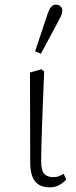

<svg xmlns="http://www.w3.org/2000/svg" viewBox="-20 -794 329 826"><path d="M193 12Q167 12 148.5 1.5Q130 -9 120 -32.5Q110 -56 110 -95L109 -482L158 -496L170 -487Q167 -412 164.5 -351Q162 -290 160.5 -242Q159 -194 158 -159Q157 -124 157 -101Q157 -60 170.5 -46Q184 -32 208 -32Q224 -32 235 -36.5Q246 -41 254 -46L265 -22Q255 -10 237 1Q219 12 193 12ZM131 -573 182 -726Q190 -752 199 -763Q208 -774 220 -774Q232 -774 240 -767Q248 -760 248 -748Q248 -737 243.5 -727Q239 -717 229 -699L156 -563Z"/></svg>

Font: Source Serif 4 Light
Style: Regular
Weight: 300
Designer: Frank Grießhammer
Foundry: Adobe Systems Incorporated
Version: Version 4.004;hotconv 1.0.116;makeotfexe 2.5.65601